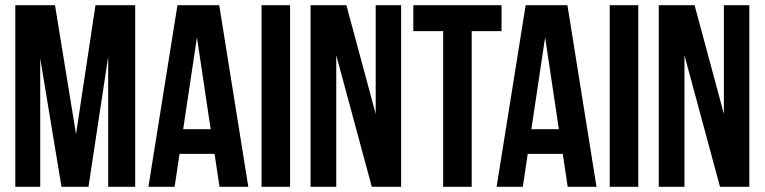

<svg xmlns="http://www.w3.org/2000/svg" viewBox="-20 -720 2947 740"><path d="M273 -203 348 -700H501V0H397V-502L321 0H217L135 -495V0H39V-700H192Z M937 0H826L807 -127H672L653 0H552L664 -700H825ZM686 -222H792L739 -576Z M988 -700H1098V0H988Z M1276 -507V0H1177V-700H1315L1428 -281V-700H1526V0H1413Z M1573 -700H1913V-600H1798V0H1688V-600H1573Z M2279 0H2168L2149 -127H2014L1995 0H1894L2006 -700H2167ZM2028 -222H2134L2081 -576Z M2330 -700H2440V0H2330Z M2618 -507V0H2519V-700H2657L2770 -281V-700H2868V0H2755Z"/></svg>

Font: BebasNeueW03-Regular
Style: Regular
Weight: 400
Designer: Ryoichi Tsunekawa
Foundry: Ryoichi Tsunekawa
Version: Version 1.30